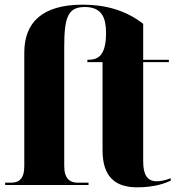

<svg xmlns="http://www.w3.org/2000/svg" viewBox="-20 -792 767 822"><path d="M568 10C642 10 690 -8 711 -19V-29C688 -20 668 -16 651 -16C611 -16 593 -43 593 -101V-526H703V-536H593V-690C519 -748 431 -772 334 -772C160 -772 84 -695 84 -567V-81C84 -26 61 -10 28 -10H2V0H359V-10H311C279 -10 255 -28 255 -81V-592C255 -718 271 -762 343 -762C419 -762 434 -712 434 -650C434 -542 390 -536 354 -536V-526H419V-149C419 -31 477 10 568 10Z"/></svg>

Font: Noto Serif Display Condensed Black
Style: Regular
Weight: 900
Width: 3
Designer: Monotype Design Team
Foundry: Monotype Imaging Inc.
Version: Version 2.009